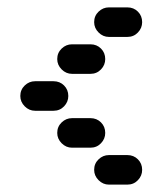

<svg xmlns="http://www.w3.org/2000/svg" viewBox="-20 -610 440 520"><path d="M235 -150Q235 -134 247 -122Q259 -110 275 -110H325Q342 -110 353.5 -122Q365 -134 365 -150Q365 -167 353.5 -178.5Q342 -190 325 -190H275Q259 -190 247 -178.5Q235 -167 235 -150ZM135 -250Q135 -234 147 -222Q159 -210 175 -210H225Q242 -210 253.5 -222Q265 -234 265 -250Q265 -267 253.5 -278.5Q242 -290 225 -290H175Q159 -290 147 -278.5Q135 -267 135 -250ZM35 -350Q35 -334 47 -322Q59 -310 75 -310H125Q142 -310 153.5 -322Q165 -334 165 -350Q165 -367 153.5 -378.5Q142 -390 125 -390H75Q59 -390 47 -378.5Q35 -367 35 -350ZM135 -450Q135 -434 147 -422Q159 -410 175 -410H225Q242 -410 253.5 -422Q265 -434 265 -450Q265 -467 253.5 -478.5Q242 -490 225 -490H175Q159 -490 147 -478.5Q135 -467 135 -450ZM235 -550Q235 -534 247 -522Q259 -510 275 -510H325Q342 -510 353.5 -522Q365 -534 365 -550Q365 -567 353.5 -578.5Q342 -590 325 -590H275Q259 -590 247 -578.5Q235 -567 235 -550Z"/></svg>

Font: Matrix Sans Raster
Style: Regular
Weight: 400
Designer: Brad Neil
Version: Version 1.100